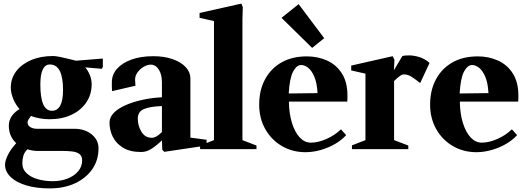

<svg xmlns="http://www.w3.org/2000/svg" viewBox="-20 -828 2925 1066"><path d="M256 218Q182 218 126.5 201.5Q71 185 39.5 155Q8 125 8 86Q8 65 23.5 33Q39 1 70 -33Q29 -71 29 -131Q29 -160 47 -186Q57 -199 69 -209Q81 -219 89 -222Q67 -246 53.5 -279Q40 -312 40 -342Q40 -393 70 -432.5Q100 -472 153 -494.5Q206 -517 275 -517Q288 -517 313 -512Q338 -507 363.5 -500.5Q389 -494 402 -491L551 -503V-456L545 -446L453 -454Q469 -436 479 -410.5Q489 -385 489 -361Q489 -304 459.5 -260Q430 -216 377.5 -191Q325 -166 255 -166Q228 -166 199.5 -171Q171 -176 151 -185L152 -184Q146 -177 139.5 -166.5Q133 -156 133 -149Q133 -132 148 -122.5Q163 -113 186 -113H392Q451 -113 489 -82Q527 -51 527 -4Q527 61 492.5 111Q458 161 397 189.5Q336 218 256 218ZM268 -213Q330 -213 330 -328Q330 -470 257 -470Q204 -470 204 -358Q204 -213 268 -213ZM272 178Q318 178 355 163.5Q392 149 414 123Q436 97 436 63Q436 38 421 27Q406 16 381.5 13Q357 10 326 10H186Q174 10 159.5 7.5Q145 5 132 1Q114 19 109 39.5Q104 60 104 78Q104 112 128.5 134.5Q153 157 191.5 167.5Q230 178 272 178Z M764 16Q702 16 663 -8Q624 -32 606 -69Q588 -106 588 -147Q588 -177 612 -201.5Q636 -226 677 -244Q718 -262 770 -273.5Q822 -285 879 -288V-371Q879 -415 861.5 -442Q844 -469 817 -469Q798 -469 777.5 -457Q757 -445 743 -425.5Q729 -406 730 -383Q731 -370 731.5 -362Q732 -354 732 -352L602 -322Q601 -330 601 -343.5Q601 -357 601 -371Q601 -414 630 -446.5Q659 -479 710.5 -497.5Q762 -516 831 -516Q891 -516 937.5 -500Q984 -484 1010.5 -456Q1037 -428 1037 -391V-64L1127 -52V-20L892 15L881 3L879 -49Q854 -24 824.5 -4Q795 16 764 16ZM822 -63Q848 -63 879 -95V-239Q813 -237 779 -222.5Q745 -208 745 -170Q745 -129 765.5 -96Q786 -63 822 -63Z M1091 0V-20L1168 -50V-711L1088 -729V-756L1320 -808L1328 -788L1326 -718V-50L1404 -20V0Z M1676 17Q1604 17 1545.5 -17Q1487 -51 1453 -111Q1419 -171 1419 -247Q1419 -327 1451.5 -387.5Q1484 -448 1543 -481.5Q1602 -515 1684 -515Q1744 -515 1795.5 -492Q1847 -469 1878 -420.5Q1909 -372 1909 -299Q1909 -292 1909 -282Q1909 -272 1908 -264H1584Q1585 -197 1601 -145.5Q1617 -94 1644 -65Q1671 -36 1706 -36Q1746 -36 1792.5 -56.5Q1839 -77 1873 -110L1902 -78Q1878 -51 1841.5 -29.5Q1805 -8 1761.5 4.5Q1718 17 1676 17ZM1652 -467Q1627 -467 1607.5 -431Q1588 -395 1583 -309L1743 -311Q1740 -368 1725 -402.5Q1710 -437 1690.5 -452Q1671 -467 1652 -467ZM1713 -562 1543 -729 1638 -805 1780 -616Z M1934 0V-21L2009 -50V-419L1930 -437V-464L2160 -516L2170 -496L2167 -438L2214 -517Q2228 -521 2253.5 -520.5Q2279 -520 2308.5 -511Q2338 -502 2365 -479L2313 -367Q2286 -388 2265.5 -401.5Q2245 -415 2222 -415Q2212 -415 2198 -404.5Q2184 -394 2169 -379Q2168 -378 2168 -378V-50L2247 -20V0Z M2625 17Q2553 17 2494.5 -17Q2436 -51 2402 -111Q2368 -171 2368 -247Q2368 -327 2400.5 -387.5Q2433 -448 2492 -481.5Q2551 -515 2633 -515Q2693 -515 2744.5 -492Q2796 -469 2827 -420.5Q2858 -372 2858 -299Q2858 -292 2858 -282Q2858 -272 2857 -264H2533Q2534 -197 2550 -145.5Q2566 -94 2593 -65Q2620 -36 2655 -36Q2695 -36 2741.5 -56.5Q2788 -77 2822 -110L2851 -78Q2827 -51 2790.5 -29.5Q2754 -8 2710.5 4.5Q2667 17 2625 17ZM2601 -467Q2576 -467 2556.5 -431Q2537 -395 2532 -309L2692 -311Q2689 -368 2674 -402.5Q2659 -437 2639.5 -452Q2620 -467 2601 -467Z"/></svg>

Font: Wittgenstein Extrabold
Style: Regular
Weight: 800
Designer: Jörg Drees
Foundry: Jörg Drees
Version: Version 1.303; ttfautohint (v1.8.4.7-5d5b)